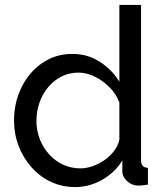

<svg xmlns="http://www.w3.org/2000/svg" viewBox="-20 -750 669 780"><path d="M274 -531Q337 -531 387 -498Q437 -465 465 -418V-730H553V-100Q553 -84 559.5 -76.5Q566 -69 581 -68V0Q556 4 542 4Q516 4 496.5 -14Q477 -32 477 -54V-98Q446 -48 394 -19Q342 10 286 10Q232 10 186.5 -11.5Q141 -33 107.5 -71Q74 -109 55.5 -157.5Q37 -206 37 -260Q37 -334 67.5 -395.5Q98 -457 151.5 -494Q205 -531 274 -531ZM465 -333Q453 -367 426 -394.5Q399 -422 365.5 -438.5Q332 -455 299 -455Q260 -455 228.5 -438.5Q197 -422 174.5 -394.5Q152 -367 140 -332Q128 -297 128 -259Q128 -220 141.5 -185Q155 -150 179.5 -123Q204 -96 236.5 -81Q269 -66 307 -66Q331 -66 356.5 -75Q382 -84 405 -100Q428 -116 444 -137.5Q460 -159 465 -183Z"/></svg>

Font: YasnoRaleway Medium
Style: Regular
Weight: 500
Designer: Matt McInerney, Pablo Impallari, Rodrigo Fuenzalida
Foundry: Matt McInerney, Pablo Impallari, Rodrigo Fuenzalida
Version: Version 4.026